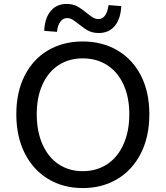

<svg xmlns="http://www.w3.org/2000/svg" viewBox="-20 -944 843 977"><path d="M63 -363Q63 -476 106 -560Q149 -644 225.5 -688.5Q302 -733 401 -733Q500 -733 577 -688Q654 -643 697 -559.5Q740 -476 740 -363Q740 -249 697 -164Q654 -79 577 -33Q500 13 401 13Q302 13 225.5 -33Q149 -79 106 -164Q63 -249 63 -363ZM638 -363Q638 -449 608.5 -513.5Q579 -578 525.5 -612.5Q472 -647 401 -647Q331 -647 278 -612.5Q225 -578 196 -513.5Q167 -449 167 -363Q167 -276 196 -210Q225 -144 278 -108.5Q331 -73 401 -73Q472 -73 525.5 -108.5Q579 -144 608.5 -210Q638 -276 638 -363ZM381 -821Q361 -837 348.5 -844.5Q336 -852 321 -852Q301 -852 287 -833.5Q273 -815 270 -782L205 -787Q208 -852 238 -888Q268 -924 319 -924Q350 -924 372.5 -912Q395 -900 421 -878Q441 -862 453.5 -854.5Q466 -847 481 -847Q501 -847 514.5 -865Q528 -883 532 -918L597 -913Q594 -848 564 -812Q534 -776 483 -776Q452 -776 430 -787.5Q408 -799 381 -821Z"/></svg>

Font: Nebula Sans Medium
Style: Regular
Weight: 500
Designer: Paul D. Hunt for Adobe (as Source Sans)
Foundry: Nebula Entertainment & Broadcasting LLC
Version: Version 1.010